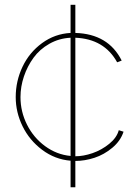

<svg xmlns="http://www.w3.org/2000/svg" viewBox="-20 -665 581 805"><path d="M275.9 120.1V8.8Q210.4 3.4 157 -36.6Q103.5 -76.7 74.7 -135.5Q45.9 -194.3 45.9 -257.8Q45.9 -325.2 74.5 -385.3Q103 -445.3 156.5 -484.4Q210 -523.4 275.9 -526.9V-645H295.9V-526.9Q434.1 -522.9 490.2 -411.1L471.2 -403.8Q417 -502 295.9 -506.8V-9.8Q329.6 -9.8 367.9 -22.9Q406.2 -36.1 438 -62Q469.7 -87.9 478 -119.1L498 -112.8Q485.4 -74.2 450.9 -45.4Q416.5 -16.6 376 -3.4Q335.4 9.8 295.9 9.8V120.1ZM275.9 -11.2V-506.8Q227.5 -504.4 187 -481.4Q146.5 -458.5 120.6 -422.9Q94.7 -387.2 80.3 -344.5Q65.9 -301.8 65.9 -257.8Q65.9 -196.8 93.3 -142.3Q120.6 -87.9 169.2 -52.2Q217.8 -16.6 275.9 -11.2Z"/></svg>

Font: Rawline Thin
Style: Regular
Weight: 250
Designer: Matt McInerney, Pablo Impallari, Rodrigo Fuenzalida
Foundry: Matt McInerney, Pablo Impallari, Rodrigo Fuenzalida
Version: Version 4.020;PS 004.020;hotconv 1.0.88;makeotf.lib2.5.64775